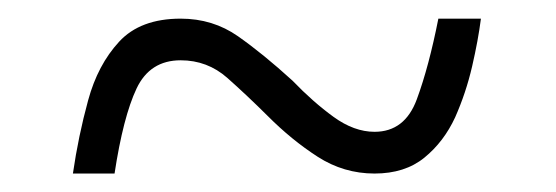

<svg xmlns="http://www.w3.org/2000/svg" viewBox="-20 -460 599 207"><path d="M103.5 -272.9H58.6Q64.5 -313.5 75 -351.8Q85.4 -390.1 108.4 -415Q131.3 -439.9 174.8 -439.9Q209.5 -439.9 236.6 -420.9Q263.7 -401.9 295.4 -373Q317.4 -350.1 339.6 -334Q361.8 -317.9 383.8 -317.9Q416.5 -317.9 429.4 -353Q442.4 -388.2 452.6 -439.9H498.5Q495.6 -417 489 -388.4Q482.4 -359.9 470.7 -333.5Q458.5 -307.1 437.5 -290Q416.5 -272.9 383.8 -272.9Q350.6 -272.9 322.5 -291Q294.4 -309.1 268.6 -335Q246.6 -356.9 225.1 -376Q203.6 -395 174.8 -395Q141.6 -395 127.2 -364.5Q112.8 -334 103.5 -272.9Z"/></svg>

Font: Koh Santepheap Light
Style: Regular
Weight: 300
Designer: Danh Hong
Version: Version 2.002; ttfautohint (v1.8.3)